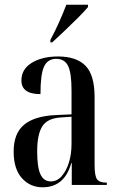

<svg xmlns="http://www.w3.org/2000/svg" viewBox="-20 -786 504 816"><path d="M161 10Q108 10 73 -29Q38 -68 38 -142Q38 -219 82.5 -256Q127 -293 218 -297L284 -300V-401Q284 -477 269 -506.5Q254 -536 219 -536Q183 -536 167.5 -503.5Q152 -471 152 -386Q71 -386 71 -444Q71 -492 115 -519Q159 -546 227 -546Q304 -546 343 -507Q382 -468 382 -373V-86Q382 -38 392.5 -24Q403 -10 431 -10H434V0H285V-93H283Q254 10 161 10ZM196 -15Q222 -15 241.5 -36.5Q261 -58 272.5 -94Q284 -130 284 -175V-290L241 -287Q182 -284 160 -249.5Q138 -215 138 -143Q138 -75 152 -45Q166 -15 196 -15ZM194 -616Q214 -653 231.5 -692.5Q249 -732 262 -766H354V-756Q340 -739 312.5 -711.5Q285 -684 255 -655.5Q225 -627 202 -606H194Z"/></svg>

Font: Noto Serif Display ExtraCondensed Medium
Style: Regular
Weight: 500
Width: 2
Designer: Monotype Design Team
Foundry: Monotype Imaging Inc.
Version: Version 2.009